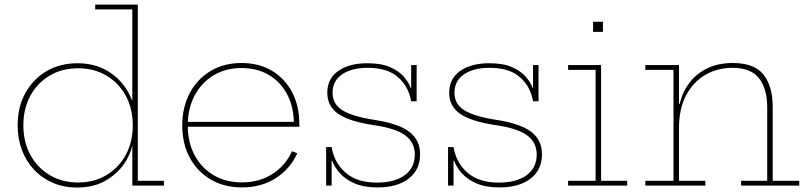

<svg xmlns="http://www.w3.org/2000/svg" viewBox="-20 -810 3532 838"><path d="M557.5 0V-212L559.5 -234V-286L557.5 -322V-769H395.5V-790H581.5V-21H695.5V0ZM318.5 -534Q392 -534 448.8 -500.8Q505.5 -467.5 539 -408.8Q572.5 -350 575.5 -273L559.5 -263Q559.5 -335.5 529.2 -391.5Q499 -447.5 445 -479.8Q391 -512 320.5 -512Q250.5 -512 196.5 -479.8Q142.5 -447.5 112.2 -391.5Q82 -335.5 82 -263Q82 -190.5 112.5 -134.2Q143 -78 197 -45.8Q251 -13.5 320.5 -13.5Q391 -13.5 444.8 -45.8Q498.5 -78 529 -134.2Q559.5 -190.5 559.5 -263L562.5 -173H556.5Q549 -133.5 519 -91.2Q489 -49 438.2 -20.2Q387.5 8.5 316 8.5Q259.5 8.5 212 -11.5Q164.5 -31.5 129.8 -68Q95 -104.5 76 -154.2Q57 -204 57 -263Q57 -342 90.2 -403Q123.5 -464 182.5 -499Q241.5 -534 318.5 -534Z M1036.5 8Q958.5 8 899.8 -26.5Q841 -61 808.2 -121.8Q775.5 -182.5 775.5 -262Q775.5 -342 808 -403.5Q840.5 -465 898.8 -500Q957 -535 1034.5 -535Q1110.5 -535 1167.2 -501Q1224 -467 1255.2 -407Q1286.5 -347 1286.5 -269Q1286.5 -265.5 1286.5 -262.5Q1286.5 -259.5 1286.5 -257H1262.5Q1262.5 -260 1262.5 -263.8Q1262.5 -267.5 1262.5 -271Q1262.5 -342 1234.2 -396.5Q1206 -451 1154.8 -482Q1103.5 -513 1034.5 -513Q964.5 -513 911.5 -480.8Q858.5 -448.5 829 -392Q799.5 -335.5 799.5 -262Q799.5 -189 829.2 -133Q859 -77 912.2 -45.5Q965.5 -14 1036.5 -14Q1111.5 -14 1168.5 -50.2Q1225.5 -86.5 1254.5 -150L1277.5 -141Q1246 -72 1183 -32Q1120 8 1036.5 8ZM790.5 -257V-278H1278.5L1284.5 -257Z M1628.5 8Q1568 8 1527.8 -9.5Q1487.5 -27 1463.8 -53.8Q1440 -80.5 1429.5 -109H1421.5L1427.5 -168Q1439 -99 1488.8 -56Q1538.5 -13 1625.5 -13Q1701.5 -13 1746 -45Q1790.5 -77 1790.5 -136Q1790.5 -188 1749 -219Q1707.5 -250 1610.5 -264Q1504 -280 1456.2 -313.2Q1408.5 -346.5 1408.5 -405Q1408.5 -466.5 1456.2 -500.2Q1504 -534 1583.5 -534Q1644 -534 1683 -516.8Q1722 -499.5 1743.2 -474.5Q1764.5 -449.5 1772.5 -426H1780.5L1774.5 -368Q1763.5 -432.5 1717.2 -473.2Q1671 -514 1584.5 -514Q1515.5 -514 1473.5 -485.8Q1431.5 -457.5 1431.5 -405Q1431.5 -355.5 1475 -328.5Q1518.5 -301.5 1613.5 -287Q1720 -270.5 1766.8 -234.5Q1813.5 -198.5 1813.5 -137Q1813.5 -69 1763.8 -30.5Q1714 8 1628.5 8ZM1403.5 0V-168H1427.5V0ZM1774.5 -368V-526H1798.5V-368Z M2160.5 8Q2100 8 2059.8 -9.5Q2019.5 -27 1995.8 -53.8Q1972 -80.5 1961.5 -109H1953.5L1959.5 -168Q1971 -99 2020.8 -56Q2070.5 -13 2157.5 -13Q2233.5 -13 2278 -45Q2322.5 -77 2322.5 -136Q2322.5 -188 2281 -219Q2239.5 -250 2142.5 -264Q2036 -280 1988.2 -313.2Q1940.5 -346.5 1940.5 -405Q1940.5 -466.5 1988.2 -500.2Q2036 -534 2115.5 -534Q2176 -534 2215 -516.8Q2254 -499.5 2275.2 -474.5Q2296.5 -449.5 2304.5 -426H2312.5L2306.5 -368Q2295.5 -432.5 2249.2 -473.2Q2203 -514 2116.5 -514Q2047.5 -514 2005.5 -485.8Q1963.5 -457.5 1963.5 -405Q1963.5 -355.5 2007 -328.5Q2050.5 -301.5 2145.5 -287Q2252 -270.5 2298.8 -234.5Q2345.5 -198.5 2345.5 -137Q2345.5 -69 2295.8 -30.5Q2246 8 2160.5 8ZM1935.5 0V-168H1959.5V0ZM2306.5 -368V-526H2330.5V-368Z M2603.5 -21H2717.5V0H2459.5V-21H2579.5V-505H2459.5V-526H2603.5ZM2568.5 -715H2611.5V-671H2568.5Z M2943.5 -21H3058.5V0H2796.5V-21H2919.5V-505H2796.5V-526H2943.5ZM3328.5 -21V-342Q3328.5 -422.5 3293 -468.2Q3257.5 -514 3176.5 -514Q3112.5 -514 3059.5 -483.8Q3006.5 -453.5 2975 -394.8Q2943.5 -336 2943.5 -251L2936.5 -357H2946.5Q2958.5 -408 2988.8 -448.2Q3019 -488.5 3066.8 -511.8Q3114.5 -535 3178.5 -535Q3272.5 -535 3312.5 -484.2Q3352.5 -433.5 3352.5 -344V-21H3468.5V0H3214.5V-21Z"/></svg>

Font: Hepta Slab ExtraLight ExtraLight
Style: Regular
Weight: 250
Version: Version 1.102